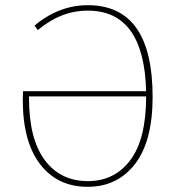

<svg xmlns="http://www.w3.org/2000/svg" viewBox="-20 -711 686 741"><path d="M319 -12Q422 -12 483 -93Q544 -174 544 -339H92V-332Q92 -175 152.5 -93.5Q213 -12 319 -12ZM319 -691Q569 -691 569 -337Q569 -166 501 -78Q433 10 318 10Q202 10 135 -77Q68 -164 68 -325Q68 -346 69 -359H544Q536 -670 319 -670Q215 -670 126 -595L113 -612Q207 -691 319 -691Z"/></svg>

Font: FiraSans
Style: Regular
Weight: 150
Designer: Carrois Corporate & Edenspiekermann AG
Foundry: Carrois Corporate GbR & Edenspiekermann AG
Version: Version 3.106;PS 003.106;hotconv 1.0.70;makeotf.lib2.5.58329